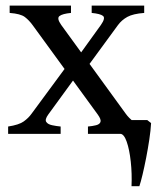

<svg xmlns="http://www.w3.org/2000/svg" viewBox="-20 -474 559 680"><path d="M490.7 -428.2Q451.2 -425.3 430.9 -414.1Q410.6 -402.8 397.5 -384.8L274.9 -217.3L243.2 -254.9L337.4 -385.7Q354.5 -410.2 344.7 -417.7Q335 -425.3 304.7 -428.2V-454.1H490.7ZM291.5 0V-25.9Q307.6 -27.3 320.3 -30.5Q333 -33.7 335.9 -42.2Q338.9 -50.8 326.2 -68.4L95.7 -384.8Q83 -402.3 67.9 -413.8Q52.7 -425.3 14.2 -428.2V-454.1H231.4V-428.2Q201.2 -425.3 190.7 -417.2Q180.2 -409.2 196.8 -385.7L425.3 -71.3Q436 -56.2 453.1 -43.2Q470.2 -30.3 502.4 -25.9V0ZM150.9 -68.4Q138.2 -50.8 143.8 -42.2Q149.4 -33.7 164.6 -30.5Q179.7 -27.3 194.8 -25.9V0H8.8V-25.9Q46.9 -31.7 64 -43.9Q81.1 -56.2 91.8 -71.3L219.2 -244.1L250.5 -205.1ZM501.5 -48.8 515.1 -38.1Q513.7 -12.2 508.8 20.3Q503.9 52.7 497.6 85.2Q491.2 117.7 484.9 144.3Q478.5 170.9 473.6 185.5H445.8Q447.8 141.1 443.1 98.4Q438.5 55.7 428.7 27.8Q418.9 0 405.8 0L409.7 -48.8Z"/></svg>

Font: Gentium Book Plus
Style: Regular
Weight: 400
Designer: Victor Gaultney, Annie Olsen, Iska Routamaa, Becca Hirsbrunner
Foundry: SIL International
Version: Version 6.101